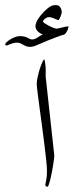

<svg xmlns="http://www.w3.org/2000/svg" viewBox="-101 -709 281 732"><path d="M106 -116.2Q106 -112.3 104.7 -101.8Q103.5 -91.3 101.3 -78.1Q99.1 -64.9 96.4 -50.5Q93.8 -36.1 90.8 -24.4Q87.9 -12.7 85 -4.9Q82 2.9 80.1 2.9Q71.8 2.9 71.8 -4.9Q71.8 -7.3 75 -21.2Q78.1 -35.2 78.1 -57.1Q78.1 -70.8 75.2 -98.6Q72.3 -126.5 67.9 -161.1Q63.5 -195.8 58.6 -232.9Q53.7 -270 49.3 -302.2Q44.9 -334.5 42 -357.9Q39.1 -381.3 39.1 -388.2Q39.1 -399.4 42.5 -415.3Q45.9 -431.2 50.5 -445.8Q55.2 -460.4 60.1 -471.2Q64.9 -481.9 67.9 -482.9Q68.8 -481.4 69.8 -476.6Q70.8 -471.7 71.5 -465.8Q72.3 -460 72.8 -453.9Q73.2 -447.8 73.2 -443.8V-416L106 -116.2ZM160.2 -606.4Q160.2 -605 158.9 -600.6Q157.7 -596.2 155.3 -591.6Q152.8 -586.9 149.7 -582.5Q146.5 -578.1 142.1 -576.7Q135.3 -575.2 117.4 -568.6Q99.6 -562 80.1 -554.2Q56.2 -544.4 40.8 -537.4Q25.4 -530.3 13.2 -530.3Q4.9 -530.3 -1.2 -532.7Q-7.3 -535.2 -12.7 -538.3Q-18.1 -541.5 -23.4 -543.9Q-28.8 -546.4 -36.1 -546.4Q-43.5 -546.4 -49.8 -544.7Q-56.2 -543 -61.3 -541Q-66.4 -539.1 -70.1 -537.4Q-73.7 -535.6 -75.7 -535.6Q-79.6 -535.6 -80.3 -537.4Q-81.1 -539.1 -81.1 -541.5Q-81.1 -543 -76.2 -547.9Q-71.3 -552.7 -63.2 -557.9Q-55.2 -563 -45.2 -567.1Q-35.2 -571.3 -24.9 -571.3Q-14.2 -571.3 -7.3 -569.3Q-0.5 -567.4 4.2 -564.9Q8.8 -562.5 12.7 -560.5Q16.6 -558.6 22 -558.6Q27.3 -558.6 32.5 -560.8Q37.6 -563 42.5 -566.2Q47.4 -569.3 52.2 -572.5Q57.1 -575.7 62 -577.6Q58.1 -579.1 53.2 -581.8Q48.3 -584.5 44.2 -588.4Q40 -592.3 37.1 -597.4Q34.2 -602.5 34.2 -609.4Q34.2 -615.2 37.1 -622.6Q40 -629.9 44.7 -637.2Q49.3 -644.5 55.2 -651.6Q61 -658.7 66.9 -664.6Q76.2 -673.8 82.5 -678.7Q88.9 -683.6 94 -686Q99.1 -688.5 103.5 -689Q107.9 -689.5 113.3 -689.5Q123.5 -689.5 128.9 -680.9Q134.3 -672.4 134.3 -662.6Q134.3 -659.7 132.8 -654.8Q131.3 -649.9 129.4 -644.8Q127.4 -639.6 125.2 -636Q123 -632.3 122.1 -632.3Q120.1 -632.3 116.2 -634Q112.3 -635.7 107.2 -637.9Q102.1 -640.1 96.7 -641.8Q91.3 -643.6 86.9 -643.6Q78.1 -643.6 70.6 -637.7Q63 -631.8 63 -626.5Q63 -625 68.6 -620.8Q74.2 -616.7 82.3 -612.3Q90.3 -607.9 99.6 -604Q108.9 -600.1 116.2 -599.6Q122.1 -601.1 128.7 -602.5Q135.3 -604 141.1 -605.5Q147 -606.9 151.4 -607.7Q155.8 -608.4 157.2 -608.4Q160.2 -608.4 160.2 -606.4Z"/></svg>

Font: Scheherazade
Style: Regular
Weight: 400
Designer: SIL International
Foundry: SIL International
Version: Version 2.100 (build 932/914)